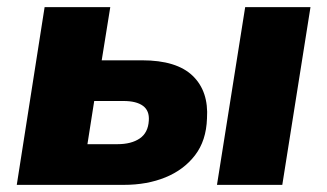

<svg xmlns="http://www.w3.org/2000/svg" viewBox="-20 -518 917 538"><path d="M27 0 105 -498H289L265 -349H378Q475 -349 520 -305.5Q565 -262 560 -186Q558 -124 526.5 -83Q495 -42 443.5 -21Q392 0 327 0ZM225 -114H309Q348 -114 371.5 -130Q395 -146 397 -180Q399 -208 380.5 -221.5Q362 -235 326 -235H244ZM588 0 667 -498H850L771 0Z"/></svg>

Font: Nunito Sans 10pt Black
Style: Italic
Weight: 900
Italic angle: -9°
Designer: Vernon Adams
Foundry: Vernon Adams
Version: Version 3.101;gftools[0.9.27]